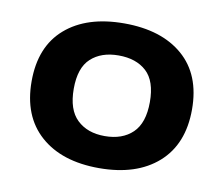

<svg xmlns="http://www.w3.org/2000/svg" viewBox="-58 -817 686 590"><g transform="rotate(10 285.0 -522.0)"><path d="M285 -297Q168.5 -297 101.8 -356.2Q35 -415.5 35 -524Q35 -632.5 101.8 -690.5Q168.5 -748.5 285 -748.5Q401.5 -748.5 468.5 -690.5Q535.5 -632.5 535.5 -524Q535.5 -415.5 468.5 -356.2Q401.5 -297 285 -297ZM285 -397Q340 -397 372 -427.8Q404 -458.5 404 -524Q404 -589.5 372 -619Q340 -648.5 285 -648.5Q231 -648.5 198.8 -619Q166.5 -589.5 166.5 -524Q166.5 -458.5 198.8 -427.8Q231 -397 285 -397Z"/></g></svg>

Font: Encode Sans Exp SmBold
Style: Regular
Weight: 600
Width: 7
Designer: Multiple Designers
Foundry: Impallari Type
Version: Version 3.002; ttfautohint (v1.8.3) -l 8 -r 50 -G 200 -x 14 